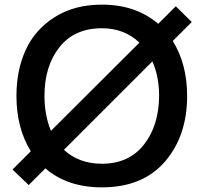

<svg xmlns="http://www.w3.org/2000/svg" viewBox="-20 -792 879 829"><path d="M808 -697 726 -615Q788 -515 788 -378Q788 -205 692 -94Q596 17 420 17Q271 17 176 -65L104 7L34 -60L113 -139Q51 -239 51 -378Q51 -489 91 -576.5Q131 -664 216 -718Q301 -772 420 -772Q567 -772 663 -689L739 -765ZM172 -378Q172 -295 200 -227L582 -608Q517 -670 420 -670Q301 -670 236.5 -588Q172 -506 172 -378ZM667 -378Q667 -461 638 -527L256 -145Q321 -85 420 -85Q536 -85 601 -167Q666 -249 667 -378Z"/></svg>

Font: Biryani DemiBold
Style: Regular
Weight: 600
Designer: Dan Reynolds and Mathieu Réguer
Foundry: Dan Reynolds and Mathieu Réguer
Version: Version 1.003;PS 001.003;hotconv 1.0.70;makeotf.lib2.5.58329